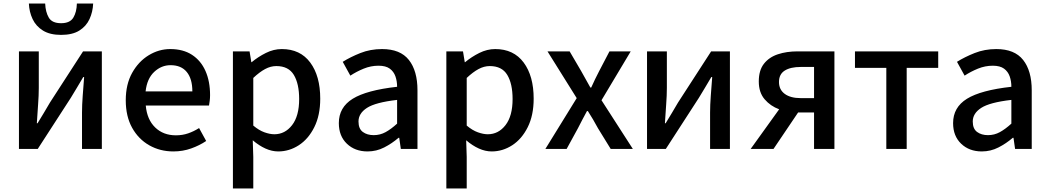

<svg xmlns="http://www.w3.org/2000/svg" viewBox="-20 -841 5921 1084"><path d="M87 0V-551H199V-345Q199 -302 195 -250Q191 -198 188 -145H192Q207 -170 227.5 -203.5Q248 -237 262 -262L449 -551H555V0H443V-205Q443 -248 447 -300.5Q451 -353 455 -406H450Q435 -381 415 -347Q395 -313 380 -289L193 0ZM325 -644Q262 -644 222.5 -668.5Q183 -693 164 -733.5Q145 -774 143 -821H235Q237 -773 255.5 -741.5Q274 -710 325 -710Q375 -710 394 -741.5Q413 -773 414 -821H506Q504 -774 485.5 -733.5Q467 -693 428 -668.5Q389 -644 325 -644Z M959 14Q884 14 823 -20.5Q762 -55 726 -119.5Q690 -184 690 -275Q690 -365 726 -429.5Q762 -494 819.5 -529Q877 -564 941 -564Q1014 -564 1064 -531.5Q1114 -499 1140 -440.5Q1166 -382 1166 -304Q1166 -287 1164 -271.5Q1162 -256 1160 -245H803Q810 -166 856 -121.5Q902 -77 973 -77Q1010 -77 1042 -88Q1074 -99 1104 -118L1144 -45Q1107 -20 1059.5 -3Q1012 14 959 14ZM802 -325H1066Q1066 -396 1034.5 -434.5Q1003 -473 943 -473Q891 -473 850.5 -435Q810 -397 802 -325Z M1295 223V-551H1389L1399 -490H1401Q1437 -520 1481 -542Q1525 -564 1571 -564Q1675 -564 1731.5 -488Q1788 -412 1788 -284Q1788 -190 1754.5 -123Q1721 -56 1667 -21Q1613 14 1551 14Q1515 14 1478.5 -2.5Q1442 -19 1407 -49L1410 45V223ZM1529 -83Q1589 -83 1629 -134.5Q1669 -186 1669 -282Q1669 -368 1639 -418Q1609 -468 1540 -468Q1508 -468 1476.5 -451Q1445 -434 1410 -401V-132Q1442 -105 1473 -94Q1504 -83 1529 -83Z M2055 14Q1984 14 1938.5 -29.5Q1893 -73 1893 -146Q1893 -235 1971.5 -283.5Q2050 -332 2222 -351Q2222 -383 2212.5 -410Q2203 -437 2180.5 -453.5Q2158 -470 2117 -470Q2074 -470 2033.5 -453.5Q1993 -437 1958 -414L1915 -492Q1958 -519 2014.5 -541.5Q2071 -564 2137 -564Q2240 -564 2288.5 -502.5Q2337 -441 2337 -331V0H2243L2234 -63H2230Q2193 -31 2149 -8.5Q2105 14 2055 14ZM2090 -78Q2126 -78 2157 -95Q2188 -112 2222 -143V-277Q2100 -263 2052 -232Q2004 -201 2004 -155Q2004 -114 2028.5 -96Q2053 -78 2090 -78Z M2500 223V-551H2594L2604 -490H2606Q2642 -520 2686 -542Q2730 -564 2776 -564Q2880 -564 2936.5 -488Q2993 -412 2993 -284Q2993 -190 2959.5 -123Q2926 -56 2872 -21Q2818 14 2756 14Q2720 14 2683.5 -2.5Q2647 -19 2612 -49L2615 45V223ZM2734 -83Q2794 -83 2834 -134.5Q2874 -186 2874 -282Q2874 -368 2844 -418Q2814 -468 2745 -468Q2713 -468 2681.5 -451Q2650 -434 2615 -401V-132Q2647 -105 2678 -94Q2709 -83 2734 -83Z M3059 0 3236 -287 3071 -551H3196L3261 -440Q3274 -417 3287 -393.5Q3300 -370 3313 -347H3318Q3339 -394 3363 -440L3421 -551H3541L3376 -275L3553 0H3428L3356 -117Q3343 -141 3328.5 -166Q3314 -191 3299 -214H3294Q3281 -191 3268.5 -166.5Q3256 -142 3243 -117L3179 0Z M3633 0V-551H3745V-345Q3745 -302 3741 -250Q3737 -198 3734 -145H3738Q3753 -170 3773.5 -203.5Q3794 -237 3808 -262L3995 -551H4101V0H3989V-205Q3989 -248 3993 -300.5Q3997 -353 4001 -406H3996Q3981 -381 3961 -347Q3941 -313 3926 -289L3739 0Z M4501 -287H4576V-463H4501Q4443 -463 4410.5 -442.5Q4378 -422 4378 -378Q4378 -335 4410.5 -311Q4443 -287 4501 -287ZM4218 0 4379 -224Q4330 -242 4297 -280.5Q4264 -319 4264 -381Q4264 -444 4293 -481Q4322 -518 4371.5 -534.5Q4421 -551 4483 -551H4691V0H4576V-206H4487H4486L4347 0Z M4984 0V-458H4807V-551H5277V-458H5099V0Z M5523 14Q5452 14 5406.5 -29.5Q5361 -73 5361 -146Q5361 -235 5439.5 -283.5Q5518 -332 5690 -351Q5690 -383 5680.5 -410Q5671 -437 5648.5 -453.5Q5626 -470 5585 -470Q5542 -470 5501.5 -453.5Q5461 -437 5426 -414L5383 -492Q5426 -519 5482.5 -541.5Q5539 -564 5605 -564Q5708 -564 5756.5 -502.5Q5805 -441 5805 -331V0H5711L5702 -63H5698Q5661 -31 5617 -8.5Q5573 14 5523 14ZM5558 -78Q5594 -78 5625 -95Q5656 -112 5690 -143V-277Q5568 -263 5520 -232Q5472 -201 5472 -155Q5472 -114 5496.5 -96Q5521 -78 5558 -78Z"/></svg>

Font: Source Han Sans TC Medium
Style: Regular
Weight: 500
Designer: Ryoko NISHIZUKA Ë•øÂ°öÊ∂ºÂ≠ê (kana, bopomofo & ideographs); Paul D. Hunt (Latin, Greek & Cyrillic); Sandoll Communicatio
Foundry: Adobe
Version: Version 2.004;hotconv 1.0.118;makeotfexe 2.5.65603